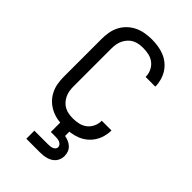

<svg xmlns="http://www.w3.org/2000/svg" viewBox="-281 -842 1162 1162"><g transform="rotate(45 300.0 -261.5)"><path d="M297 8Q269 8 240 3Q211 -2 185 -14.5Q159 -27 138 -47Q117 -67 103.5 -93Q90 -119 85 -147.5Q80 -176 80 -205V-530Q80 -559 85 -587.5Q90 -616 103.5 -642Q117 -668 138 -688Q159 -708 185 -720.5Q211 -733 240 -738Q269 -743 297 -743Q324 -743 351 -739Q378 -735 403 -725Q428 -715 449 -698Q470 -681 484.5 -658.5Q499 -636 506.5 -609.5Q514 -583 514 -557Q514 -556 514 -556Q514 -556 514 -555H431Q431 -556 431 -556Q431 -556 431 -556Q431 -581 420.5 -604Q410 -627 390.5 -642.5Q371 -658 346.5 -663.5Q322 -669 297 -669Q279 -669 261 -666Q243 -663 226.5 -654.5Q210 -646 197.5 -632Q185 -618 177 -601.5Q169 -585 166 -567Q163 -549 163 -530V-205Q163 -186 166 -168Q169 -150 177 -133.5Q185 -117 197.5 -103Q210 -89 226.5 -80.5Q243 -72 261 -69Q279 -66 297 -66Q322 -66 346.5 -71.5Q371 -77 390.5 -92.5Q410 -108 420.5 -131Q431 -154 431 -179Q431 -179 431 -179Q431 -179 431 -180H514Q514 -179 514 -179Q514 -179 514 -178Q514 -152 506.5 -125.5Q499 -99 484.5 -76.5Q470 -54 449 -37Q428 -20 403 -10Q378 0 351 4Q324 8 297 8ZM185 220V151H300Q309 151 318.5 150Q328 149 336.5 146Q345 143 351.5 136Q358 129 358 120Q358 111 352 103.5Q346 96 337 92Q328 88 318.5 87Q309 86 300 86H261V0H339V42Q355 45 370.5 51.5Q386 58 398.5 69.5Q411 81 417 97Q423 113 423 130Q423 144 418.5 158Q414 172 405 183Q396 194 383.5 201.5Q371 209 357 213Q343 217 328.5 218.5Q314 220 300 220Z"/></g></svg>

Font: Iosevka SS04 Extended
Style: Regular
Weight: 400
Width: 7
Monospace: yes
Designer: Belleve Invis
Foundry: Belleve Invis
Version: Version 19.0.0; ttfautohint (v1.8.4)